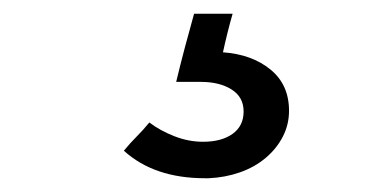

<svg xmlns="http://www.w3.org/2000/svg" viewBox="-20 -20 560 279"><path d="M400 141Q400 161 391 178.5Q382 196 366 209.5Q350 223 328.5 230.5Q307 238 283 239H278Q204 239 160 199Q169 188 178.5 178.5Q188 169 197 158Q213 170 233.5 178Q254 186 275 186Q302 186 318 174.5Q334 163 334 142Q334 121 316.5 110Q299 99 272 99H236Q242 74 248.5 49.5Q255 25 262 0H318Q314 14 310.5 28Q307 42 304 56Q346 59 373 81Q400 103 400 141Z"/></svg>

Font: Rosa Sans Medium
Style: Regular
Weight: 500
Designer: Pentagram / MCKL
Foundry: Pentagram / MCKL
Version: Version 1.005;September 16, 2019;FontCreator 11.5.0.2425 64-